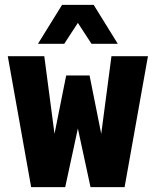

<svg xmlns="http://www.w3.org/2000/svg" viewBox="-20 -769 640 789"><path d="M108 0 12 -538H162L204 -219L252 -459H348L396 -219L438 -538H588L492 0H352L300 -241L248 0ZM136 -589 235 -749H365L464 -589H356L300 -675L244 -589Z"/></svg>

Font: Geist Mono ExtraBold
Style: Regular
Weight: 800
Monospace: yes
Designer: Basement.studio, Andrés Briganti, Mateo Zaragoza
Foundry: Basement.studio, Vercel, Andrés Briganti, Guido Ferreyra, Mateo Zaragoza
Version: Version 1.500; ttfautohint (v1.8.4.7-5d5b)